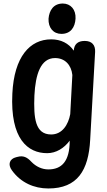

<svg xmlns="http://www.w3.org/2000/svg" viewBox="-20 -820 609 1088"><path d="M328 -628C381 -628 405 -666 408 -714C411 -766 380 -800 336 -800C283 -800 259 -761 255 -714C253 -663 282 -628 328 -628ZM48 146C98 215 173 248 254 248C419 248 482 145 491 -28L519 -526C521 -565 500 -588 461 -588H459C421 -588 400 -569 398 -533C369 -575 325 -597 270 -597C149 -597 60 -498 50 -290C37 -32 138 48 247 48C298 48 343 20 375 -23C375 95 329 140 254 140C218 140 184 124 158 97C134 71 112 60 79 69L71 71C35 80 22 111 48 146ZM175 -279C181 -398 210 -491 292 -491C348 -491 384 -452 390 -395L378 -173C367 -114 333 -58 270 -58C179 -58 170 -151 175 -279Z"/></svg>

Font: 寒蝉团圆体 Round
Style: Regular
Weight: 500
Designer: 寒蝉字型
Version: Version 2.700;Glyphs 3.1.1 (3135)